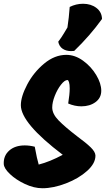

<svg xmlns="http://www.w3.org/2000/svg" viewBox="-41 -1002 563 1022"><path d="M401 -982Q443 -982 472 -960Q501 -938 502 -901Q438 -812 354 -731Q348 -730 337 -730Q311 -730 292.5 -742.5Q274 -755 269 -780Q286 -802 299.5 -825Q313 -848 318 -856Q326 -908 330 -965Q364 -982 401 -982ZM330 -531Q330 -552 326.5 -564Q323 -576 318 -576Q303 -576 283.5 -551Q264 -526 250.5 -491.5Q237 -457 237 -430Q237 -396 270.5 -361.5Q304 -327 369 -277Q418 -241 442 -217.5Q466 -194 467 -175Q468 -133 423 -92.5Q378 -52 310.5 -26Q243 0 185 0Q140 0 92 -22.5Q44 -45 12 -75.5Q-20 -106 -21 -129Q-23 -173 8 -200.5Q39 -228 91 -228Q117 -228 144 -221Q156 -155 165 -126Q224 -141 293 -178Q70 -347 70 -442Q70 -488 104 -552.5Q138 -617 194 -663.5Q250 -710 312 -710Q358 -710 401 -679Q444 -648 471 -603Q498 -558 498 -519Q498 -481 467.5 -458.5Q437 -436 392 -436Q357 -436 322 -451Q330 -501 330 -531Z"/></svg>

Font: Mogra
Style: Regular
Weight: 400
Designer: Lipi Raval
Foundry: Lipi Raval
Version: Version 1.002;PS 1.002;hotconv 1.0.88;makeotf.lib2.5.647800;